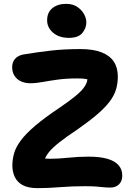

<svg xmlns="http://www.w3.org/2000/svg" viewBox="-20 -964 679 994"><path d="M175 10Q126 10 97.5 -5.5Q69 -21 56.5 -48Q44 -75 44 -107Q44 -139 53 -170.5Q62 -202 87.5 -236.5Q113 -271 161.5 -312.5Q210 -354 288 -406Q339 -441 368.5 -465Q398 -489 412 -507.5Q426 -526 430.5 -542Q435 -558 434 -576L463 -537Q454 -544 445.5 -548.5Q437 -553 422.5 -555.5Q408 -558 380 -558Q324 -558 280 -552Q236 -546 201 -539.5Q166 -533 136 -533Q111 -533 89.5 -542.5Q68 -552 55.5 -571Q43 -590 43 -616Q43 -643 58.5 -660Q74 -677 101 -682Q173 -694 243 -702Q313 -710 396 -710Q463 -710 506 -693Q549 -676 569.5 -644.5Q590 -613 590 -568Q590 -532 580.5 -500.5Q571 -469 547.5 -438Q524 -407 484 -372.5Q444 -338 384 -296Q324 -256 288.5 -228Q253 -200 235.5 -179Q218 -158 211.5 -139Q205 -120 204 -95L159 -161Q175 -151 192.5 -146.5Q210 -142 240 -142Q282 -142 333.5 -147.5Q385 -153 439 -153Q497 -153 535.5 -142Q574 -131 593.5 -109Q613 -87 613 -55Q613 -26 596 -9.5Q579 7 551 7Q530 7 513 5Q496 3 474 1.5Q452 0 419 0Q351 0 290 5Q229 10 175 10ZM337 -768Q286 -768 255 -794.5Q224 -821 224 -859Q224 -900 251.5 -922Q279 -944 322 -944Q356 -944 379 -929Q402 -914 414.5 -892Q427 -870 427 -848Q427 -819 406.5 -793.5Q386 -768 337 -768Z"/></svg>

Font: Shantell Sans
Style: Bold
Weight: 700
Designer: Stephen Nixon, Anya Danilova, Shantell Martin
Foundry: Arrow Type
Version: Version 1.011;[c5ecc13dd]